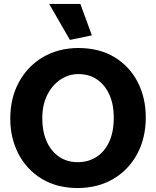

<svg xmlns="http://www.w3.org/2000/svg" viewBox="-20 -938 790 972"><path d="M375 14Q268 14 191 -33Q114 -80 73 -160Q32 -240 32 -337Q32 -442 76 -522.5Q120 -603 197 -648.5Q274 -694 375 -695Q484 -695 560.5 -648Q637 -601 677.5 -521.5Q718 -442 718 -344Q718 -239 674.5 -158.5Q631 -78 554 -32.5Q477 13 375 14ZM374 -117Q425 -117 466 -142Q507 -167 531.5 -217.5Q556 -268 556 -344Q556 -408 534.5 -457Q513 -506 473 -534.5Q433 -563 376 -563Q328 -563 286 -535Q244 -507 219 -457Q194 -407 194 -338Q194 -274 215.5 -224Q237 -174 277.5 -145.5Q318 -117 374 -117ZM334 -736 445 -759 387 -918H229Z"/></svg>

Font: Catamaran Thin ExtraBold
Style: Regular
Weight: 800
Version: Version 2.000